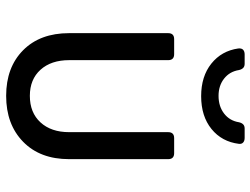

<svg xmlns="http://www.w3.org/2000/svg" viewBox="-118 -708 835 640"><g transform="rotate(90 300.0 -387.5)"><path d="M299 10Q204 10 147 -46.5Q90 -103 90 -200V-530Q90 -550 110 -550H160Q180 -550 180 -530V-200Q180 -140 212 -104.5Q244 -69 299 -69Q355 -69 387.5 -104.5Q420 -140 420 -200V-530Q420 -550 440 -550H490Q510 -550 510 -530V-200Q510 -103 452 -46.5Q394 10 299 10ZM300 -640Q234 -640 191.5 -674Q149 -708 141 -764Q140 -775 145.5 -780Q151 -785 161 -785H192Q201 -785 206 -780Q211 -775 213 -766Q218 -735 241.5 -716.5Q265 -698 299 -698Q334 -698 358 -716.5Q382 -735 387 -766Q389 -775 394 -780Q399 -785 408 -785H439Q449 -785 454.5 -780Q460 -775 459 -766Q452 -709 409.5 -674.5Q367 -640 300 -640Z"/></g></svg>

Font: Pitagon Sans Mono
Style: Regular
Weight: 400
Monospace: yes
Designer: Travis Tran
Foundry: Pitagon
Version: Version 1.001;gftools[0.9.26]